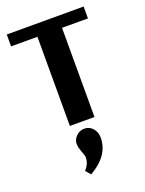

<svg xmlns="http://www.w3.org/2000/svg" viewBox="-127 -469 552 731"><g transform="rotate(-20 149.5 -104.0)"><path d="M305.2 -409.3H-6.2V-361.2H100.5V0H200.2V-361.2H305.2ZM116.5 133.5Q116.5 159.3 96.1 180.6L113.9 201.1Q195.7 153.9 195.7 81.9Q195.7 58.7 181.9 43.6Q168.1 28.5 148.6 28.5Q129 28.5 115.2 42.3Q101.4 56 101.4 72.1Q101.4 88.1 109 106.8Q116.5 125.4 116.5 133.5Z"/></g></svg>

Font: Gidugu
Style: Regular
Weight: 400
Designer: Purushoth Kumar Guthula
Foundry: Silicon Andhra, USA.
Version: Version 1.0.5; ttfautohint (v1.2.25-373a) -l 7 -r 28 -G 50 -